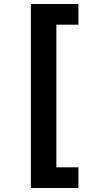

<svg xmlns="http://www.w3.org/2000/svg" viewBox="-20 -812 492 957"><path d="M134 -792H371V-689H261V22H371V125H134Z"/></svg>

Font: Noto Sans Bengali
Style: Bold
Weight: 700
Designer: Jelle Bosma - Monotype Design Team
Foundry: Monotype Imaging Inc.
Version: Version 2.003; ttfautohint (v1.8.4.7-5d5b)